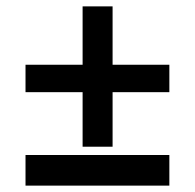

<svg xmlns="http://www.w3.org/2000/svg" viewBox="-20 -582 611 602"><path d="M60 -379H239V-562H333V-379H511V-293H333V-122H239V-293H60ZM511 -96V0H60V-96Z"/></svg>

Font: Codetta
Style: Bold
Weight: 700
Designer: Ulrich Proeller
Foundry: PROSA GmbH
Version: Version 2.00;September 29, 2018;FontCreator 11.5.0.2427 64-b